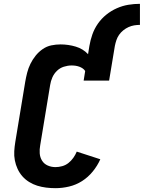

<svg xmlns="http://www.w3.org/2000/svg" viewBox="-20 -975 751 1003"><path d="M270 8Q245 8 221 5Q197 2 174.5 -5Q152 -12 132 -24.5Q112 -37 97 -54Q82 -71 72 -92.5Q62 -114 57.5 -137.5Q53 -161 54.5 -185.5Q56 -210 60 -234L112 -549Q116 -572 122 -595.5Q128 -619 139 -641.5Q150 -664 166 -684Q182 -704 203 -718.5Q224 -733 248 -738Q272 -743 296 -743Q337 -743 375.5 -731.5Q414 -720 440 -692L447 -735Q452 -765 462.5 -795Q473 -825 491.5 -851.5Q510 -878 535.5 -898.5Q561 -919 590.5 -932Q620 -945 650.5 -950Q681 -955 711 -955V-845Q696 -845 681 -842.5Q666 -840 651.5 -833.5Q637 -827 624 -816.5Q611 -806 602 -793Q593 -780 588 -765Q583 -750 580 -735L550 -554H417L425 -604Q420 -612 412 -617.5Q404 -623 394.5 -626.5Q385 -630 375 -631.5Q365 -633 354 -633Q334 -633 313.5 -626.5Q293 -620 277.5 -605Q262 -590 253.5 -570.5Q245 -551 242 -531L190 -216Q186 -195 187.5 -174Q189 -153 199.5 -136Q210 -119 229 -110.5Q248 -102 270 -102Q287 -102 305 -107Q323 -112 337.5 -123.5Q352 -135 363 -150.5Q374 -166 381 -183L504 -143Q489 -109 464.5 -79Q440 -49 408.5 -29Q377 -9 341 -0.5Q305 8 270 8Z"/></svg>

Font: Iosevka Slab XBdEx
Style: Italic
Weight: 800
Width: 7
Italic angle: -9°
Monospace: yes
Designer: Belleve Invis
Foundry: Belleve Invis
Version: Version 11.1.1; ttfautohint (v1.8.3)